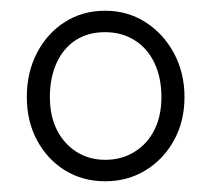

<svg xmlns="http://www.w3.org/2000/svg" viewBox="-20 -730 394 358"><path d="M30 -549Q30 -595 49 -631.5Q68 -668 101 -689Q134 -710 176 -710Q218 -710 251.5 -688.5Q285 -667 304.5 -630.5Q324 -594 324 -549Q324 -504 304.5 -468.5Q285 -433 251.5 -412.5Q218 -392 176 -392Q134 -392 101 -412.5Q68 -433 49 -468.5Q30 -504 30 -549ZM281 -549Q281 -585 268 -612.5Q255 -640 231 -655Q207 -670 176 -670Q144 -670 121 -655Q98 -640 85.5 -612.5Q73 -585 73 -549Q73 -514 86 -488Q99 -462 122.5 -447Q146 -432 176 -432Q207 -432 231 -447Q255 -462 268 -488Q281 -514 281 -549Z"/></svg>

Font: Mach ExtraLight
Style: Regular
Weight: 250
Version: Version 1.002